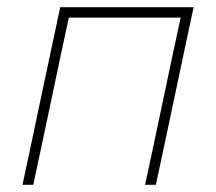

<svg xmlns="http://www.w3.org/2000/svg" viewBox="-20 -514 601 534"><path d="M42.5 0Q54.5 -56.5 65.8 -108.8Q77 -161 89.5 -221L100 -270.5Q113 -332 124.2 -385Q135.5 -438 147.5 -494H518.5Q506.5 -438 495.2 -385Q484 -332 471 -270.5L460.5 -221Q448 -161 436.8 -108.8Q425.5 -56.5 413.5 0H383.5Q395.5 -56.5 406.8 -108.8Q418 -161 430.5 -221L441 -270.5Q452.5 -325.5 462.2 -371Q472 -416.5 482.5 -465H171.5Q161 -416.5 151.2 -371Q141.5 -325.5 130 -270.5L119.5 -221Q107 -161 95.8 -108.8Q84.5 -56.5 72.5 0Z"/></svg>

Font: Commissioner Thin
Style: Italic
Weight: 100
Italic angle: -12°
Designer: Kostas Bartsokas
Foundry: Kostas Bartsokas
Version: Version 1.000; ttfautohint (v1.8.3)